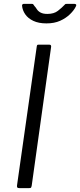

<svg xmlns="http://www.w3.org/2000/svg" viewBox="-20 -973 414 993"><path d="M235 -742Q247 -742 244 -728L144 -13Q142 -4 140 -2Q138 0 128 0H81Q72 0 69.5 -3.5Q67 -7 68 -14L170 -732Q171 -739 173 -740.5Q175 -742 180 -742ZM365 -953Q371 -953 373.5 -949.5Q376 -946 372 -939Q363 -920 342 -899.5Q321 -879 291 -865.5Q261 -852 220 -852Q180 -852 152.5 -865Q125 -878 110.5 -899Q96 -920 94 -944Q94 -947 96 -950Q98 -953 103 -953H145Q151 -953 152.5 -950Q154 -947 158 -942Q164 -936 170.5 -925.5Q177 -915 190 -908Q203 -901 225 -901Q259 -901 279.5 -917Q300 -933 314 -948Q317 -952 320 -952.5Q323 -953 326 -953Z"/></svg>

Font: Libre Franklin Light
Style: Italic
Weight: 300
Italic angle: -8°
Designer: Pablo Impallari, Rodrigo Fuenzalida, Nhung Nguyen
Foundry: Impallari Type
Version: Version 3.000